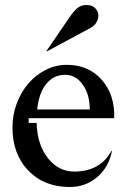

<svg xmlns="http://www.w3.org/2000/svg" viewBox="-20 -740 513 770"><path d="M438 -266H95V-247H127Q129 -161 171.5 -106.5Q214 -52 278 -52Q329 -52 366.5 -72.5Q404 -93 427 -135L429 -134Q416 -69 369.5 -29.5Q323 10 260 10Q157 10 93.5 -56Q30 -122 30 -229Q30 -280 47.5 -326Q65 -372 94.5 -406Q124 -440 164 -460Q204 -480 248 -480Q335 -480 388 -420Q441 -360 438 -266ZM241 -440Q195 -440 165.5 -403.5Q136 -367 129 -301H340Q340 -361 312 -400.5Q284 -440 241 -440ZM166 -535H170L343 -628Q361 -638 368.5 -653.5Q376 -669 374 -683.5Q372 -698 360 -709Q348 -720 327 -720Q306 -720 291.5 -708.5Q277 -697 259 -671Z"/></svg>

Font: Redaction
Style: Regular
Weight: 400
Designer: Jeremy Mickel / Forest Young
Foundry: MCKL
Version: Version 2.001; Redaction